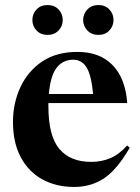

<svg xmlns="http://www.w3.org/2000/svg" viewBox="-20 -730 554 762"><path d="M287 -524Q376.5 -524 427.2 -471.2Q478 -418.5 485 -321H172Q172 -315.5 172 -309.5Q172 -190.5 215.5 -139Q259 -87.5 342 -87.5Q383 -87.5 418.2 -102.5Q453.5 -117.5 484.5 -152.5L495 -144Q444.5 -56.5 392.8 -22.2Q341 12 274.5 12Q203 12 148.2 -18Q93.5 -48 62.5 -105.8Q31.5 -163.5 31.5 -246Q31.5 -320.5 61 -384Q90.5 -447.5 147.2 -485.8Q204 -524 287 -524ZM270.5 -493Q229.5 -493 204.8 -461Q180 -429 174 -357H349.5Q342.5 -432 323.5 -462.5Q304.5 -493 270.5 -493ZM168.5 -591.5Q141.5 -591.5 125 -609Q108.5 -626.5 108.5 -650.5Q108.5 -675 125 -692.5Q141.5 -710 168.5 -710Q196 -710 212.5 -692.5Q229 -675 229 -650.5Q229 -626.5 212.5 -609Q196 -591.5 168.5 -591.5ZM370.5 -591.5Q343.5 -591.5 326.8 -609Q310 -626.5 310 -650.5Q310 -675 326.8 -692.5Q343.5 -710 370.5 -710Q397.5 -710 414 -692.5Q430.5 -675 430.5 -650.5Q430.5 -626.5 414 -609Q397.5 -591.5 370.5 -591.5Z"/></svg>

Font: Newsreader Display SemiBold
Style: Regular
Weight: 600
Designer: Hugues Gentile
Foundry: Production Type
Version: Version 1.001